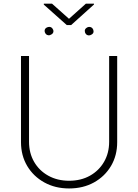

<svg xmlns="http://www.w3.org/2000/svg" viewBox="-20 -1040 771 1072"><path d="M589.4 -727.5H634.3V-246.1Q634.3 -171.9 599.9 -113.5Q565.4 -55.2 504.9 -21.5Q444.3 12.2 365.7 12.2Q288.1 12.2 227.3 -21.5Q166.5 -55.2 131.8 -113.5Q97.2 -171.9 97.2 -246.1V-727.5H142.1V-248.5Q142.1 -185.5 170.4 -136.5Q198.7 -87.4 249.5 -59.1Q300.3 -30.8 365.7 -30.8Q432.1 -30.8 482.4 -59.1Q532.7 -87.4 561 -136.5Q589.4 -185.5 589.4 -248.5ZM235.4 -850.6Q229 -858.9 229.2 -868.7Q229.5 -878.4 238.3 -884.8Q247.6 -890.6 256.8 -889.9Q266.1 -889.2 272.5 -881.3Q278.8 -873.5 278.3 -864.3Q277.8 -855 268.6 -848.6Q259.3 -842.3 250.2 -843Q241.2 -843.8 235.4 -850.6ZM459 -850.6Q453.1 -858.4 453.4 -868.2Q453.6 -877.9 462.9 -884.3Q471.7 -890.6 481 -889.6Q490.2 -888.7 496.6 -881.3Q502.4 -874 502.4 -864.3Q502.4 -854.5 493.2 -848.1Q483.9 -841.8 474.6 -842.5Q465.3 -843.3 459 -850.6ZM270.5 -1019.5 365.2 -935.1 459.5 -1019.5H504.9V-1015.1L377 -899.9H353L224.6 -1014.2V-1019.5Z"/></svg>

Font: Inter Tight ExtraLight
Style: Regular
Weight: 250
Designer: Rasmus Andersson
Foundry: rsms
Version: Version 3.004